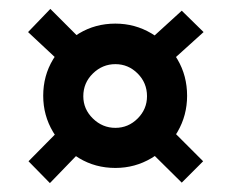

<svg xmlns="http://www.w3.org/2000/svg" viewBox="-20 -575 516 431"><path d="M239 -198Q194 -198 157.5 -220Q121 -242 99 -279Q77 -316 77 -360Q77 -405 99 -441.5Q121 -478 157.5 -500Q194 -522 239 -522Q283 -522 320 -500Q357 -478 378.5 -441.5Q400 -405 400 -360Q400 -316 378.5 -279Q357 -242 320 -220Q283 -198 239 -198ZM239 -288Q268 -288 289 -309Q310 -330 310 -359Q310 -389 289 -410Q268 -431 239 -431Q210 -431 188.5 -410Q167 -389 167 -359Q167 -330 188.5 -309Q210 -288 239 -288ZM92 -164 44 -213 126 -296 180 -255ZM388 -165 292 -260 344 -305 436 -213ZM344 -419 297 -468 388 -551 437 -503ZM135 -417 43 -503 93 -555 180 -468Z"/></svg>

Font: Smooch Sans ExtraBold
Style: Regular
Weight: 800
Designer: Robert E. Leuschke
Foundry: Robert E. Leuschke
Version: Version 1.010